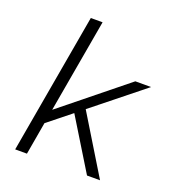

<svg xmlns="http://www.w3.org/2000/svg" viewBox="-124 -763 774 859"><g transform="rotate(20 263.0 -334.0)"><path d="M387 0 238 -243 128 -155 101 0H45L162 -668H218L140 -223L446 -470H521L280 -277L449 0Z"/></g></svg>

Font: Celebes Light
Style: Italic
Weight: 300
Italic angle: -10°
Designer: Anugrah Pasau
Foundry: Lafontype
Version: Version 1.000; ttfautohint (v1.8.4)